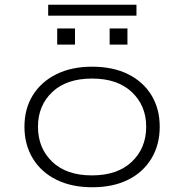

<svg xmlns="http://www.w3.org/2000/svg" viewBox="-20 -781 776 809"><path d="M369 8Q282 8 218 -23.5Q154 -55 118.5 -113Q83 -171 83 -247Q83 -323 118.5 -380Q154 -437 218 -468.5Q282 -500 368 -500Q456 -500 519.5 -468.5Q583 -437 618 -380Q653 -323 653 -247Q653 -171 618 -113Q583 -55 519.5 -23.5Q456 8 369 8ZM367 -42Q475 -42 535.5 -99.5Q596 -157 596 -247Q596 -336 535.5 -393Q475 -450 368 -450Q260 -450 200 -393Q140 -336 140 -247Q140 -157 200 -99.5Q260 -42 367 -42ZM183 -715V-761H555V-715ZM221 -593V-661H296V-593ZM442 -593V-661H517V-593Z"/></svg>

Font: Nunito Sans 7pt Expanded ExtraLight
Style: Regular
Weight: 250
Width: 7
Designer: Vernon Adams
Foundry: Vernon Adams
Version: Version 3.101;gftools[0.9.27]